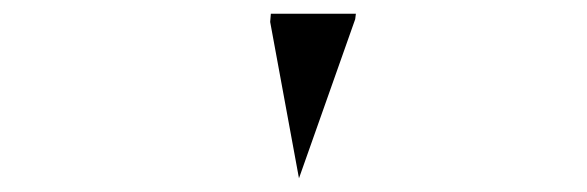

<svg xmlns="http://www.w3.org/2000/svg" viewBox="-20 -850 856 280"><path d="M374 -818 375 -830H499L498 -822L416 -590Z"/></svg>

Font: DSEG14 Modern Mini
Style: Bold Italic
Weight: 700
Italic angle: -5°
Designer: Keshikan(Twitter:@keshinomi_88pro)
Version: Version 0.46